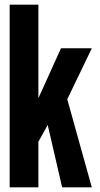

<svg xmlns="http://www.w3.org/2000/svg" viewBox="-20 -805 430 825"><path d="M21.5 0V-785H145V-383L242 -597.5H374.5L269 -378.5L374.5 0H247L185 -268L145 -196V0Z"/></svg>

Font: Anybody Condensed SemiBold
Style: Regular
Weight: 600
Width: 3
Designer: Tyler Finck
Foundry: Etcetera Type Company
Version: Version 1.010; ttfautohint (v1.8.3) -l 8 -r 50 -G 200 -x 14 